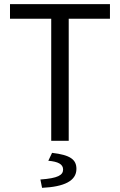

<svg xmlns="http://www.w3.org/2000/svg" viewBox="-20 -676 576 922"><path d="M226 0H310V-586H508V-656H28V-586H226ZM182 226C288 221 347 193 347 135C347 90 317 68 230 58L212 96C258 100 283 112 283 138C283 165 258 180 174 186Z"/></svg>

Font: Giro Sans Regular
Style: Regular
Weight: 400
Designer: Paul D. Hunt
Foundry: Adobe Systems Incorporated
Version: Version 1.000;PS 1.0;hotconv 1.0.88;makeotf.lib2.5.647800